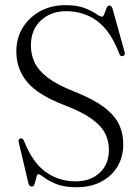

<svg xmlns="http://www.w3.org/2000/svg" viewBox="-20 -732 556 764"><path d="M284 13Q234.5 13 203.2 0Q172 -13 155.2 -26Q138.5 -39 132.5 -39Q127.5 -39 124.8 -26.5Q122 -14 118.2 -1.8Q114.5 10.5 107.5 10.5Q96.5 10.5 93 -2.5L54.5 -166Q52 -178.5 61 -181Q70 -183.5 75.5 -171.5Q108.5 -86.5 160.8 -48.5Q213 -10.5 282 -10.5Q339.5 -10.5 376.2 -44Q413 -77.5 413.5 -135.5Q413.5 -170 398.8 -200.2Q384 -230.5 345.5 -258.5Q307 -286.5 235.5 -314Q131 -354 88 -405.8Q45 -457.5 45 -527.5Q45 -581 70.8 -622.5Q96.5 -664 140.8 -687.8Q185 -711.5 240.5 -711.5Q287 -711.5 316.5 -700Q346 -688.5 362.5 -677Q379 -665.5 386 -665.5Q391 -665.5 395 -676.5Q399 -687.5 403.5 -698.8Q408 -710 415 -710Q424 -710 428.5 -695.5L475.5 -526Q479.5 -513 470.5 -509.5Q460 -505 455 -517.5Q420 -609.5 366.5 -648.5Q313 -687.5 243.5 -687.5Q182.5 -687.5 142.8 -650.8Q103 -614 103 -550.5Q103 -514.5 117.8 -483.2Q132.5 -452 169.5 -423.5Q206.5 -395 273.5 -368.5Q348.5 -339 391.5 -307.2Q434.5 -275.5 452.5 -239Q470.5 -202.5 470.5 -157.5Q470.5 -108.5 447.8 -70Q425 -31.5 383.2 -9.2Q341.5 13 284 13Z"/></svg>

Font: Fraunces 144pt Soft Light
Style: Regular
Weight: 300
Version: Version 1.000;[0bf87f6ff]